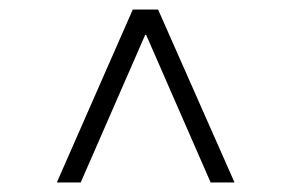

<svg xmlns="http://www.w3.org/2000/svg" viewBox="-20 -720 609 402"><path d="M99 -338 258 -700H311L471 -338H421L286 -647H284L149 -338Z"/></svg>

Font: Hedvig Letters Serif 18pt
Style: Regular
Weight: 400
Designer: Alexander Örn & Tor Weibull
Foundry: Kanon Foundry
Version: Version 1.000